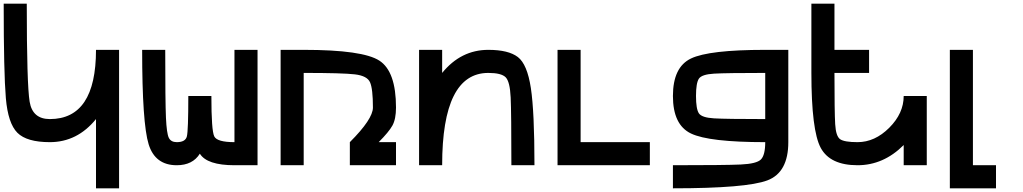

<svg xmlns="http://www.w3.org/2000/svg" viewBox="-20 -895 5540 1040"><path d="M500 -625H625V125H500V-250Q398.4 -125 250 -125Q125 -125 74.2 -175.8Q23.4 -226.6 11.7 -363.3Q0 -500 0 -875H125Q125 -437.5 140.6 -343.8Q156.2 -250 250 -250Q500 -250 500 -625Z M1250 -625H1375V0H1250Q1101.6 0 1062.5 -62.5Q1023.4 0 937.5 0Q820.3 0 785.2 -113.3Q750 -226.6 750 -625H875Q875 -343.8 878.9 -257.8Q882.8 -171.9 894.5 -148.4Q906.2 -125 937.5 -125Q984.4 -125 992.2 -156.2Q1000 -187.5 1000 -375H1125Q1125 -187.5 1140.6 -156.2Q1156.2 -125 1250 -125Z M2031.2 -125H2125V0H1875V-125Q2000 -250 2000 -312.5Q2000 -414.1 1984.4 -449.2Q1968.8 -484.4 1902.3 -492.2Q1835.9 -500 1625 -500V0H1500V-625H1625Q1945.3 -625 2035.2 -566.4Q2125 -507.8 2125 -312.5Q2125 -250 2105.5 -214.8Q2085.9 -179.7 2031.2 -125Z M2250 0V-625H2375V-500Q2476.6 -625 2625 -625Q2734.4 -625 2785.2 -585.9Q2835.9 -546.9 2855.5 -418Q2875 -289.1 2875 0H2750Q2750 -281.2 2746.1 -367.2Q2742.2 -453.1 2718.8 -476.6Q2695.3 -500 2625 -500Q2375 -500 2375 0Z M3125 -625V-125H3500V0H3000V-625Z M4125 -250V-500Q3914.1 -500 3847.7 -496.1Q3781.2 -492.2 3765.6 -468.8Q3750 -445.3 3750 -375Q3750 -304.7 3765.6 -281.2Q3781.2 -257.8 3847.7 -253.9Q3914.1 -250 4125 -250ZM3625 0Q3906.2 0 3992.2 -3.9Q4078.1 -7.8 4101.6 -31.2Q4125 -54.7 4125 -125Q3820.3 -125 3722.7 -171.9Q3625 -218.8 3625 -375Q3625 -531.2 3722.7 -578.1Q3820.3 -625 4125 -625H4250V-125Q4250 39.1 4136.7 82Q4023.4 125 3625 125Z M4625 0Q4476.6 0 4425.8 -93.8Q4375 -187.5 4375 -500V-875H4500V-625H4687.5V-500H4500Q4500 -289.1 4503.9 -222.7Q4507.8 -156.2 4531.2 -140.6Q4554.7 -125 4625 -125Q4718.8 -125 4796.9 -203.1Q4875 -281.2 4875 -375H5000V0H4875V-109.4Q4765.6 0 4625 0Z M5250 -625V0H5375V125H5125V-625Z"/></svg>

Font: CraftyPE
Style: Regular
Weight: 400
Designer: Erek Butcher
Foundry: Haunted Coop
Version: Version 0.018;April 4, 2024;FontCreator 15.0.0.2962 64-bit